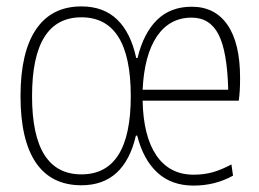

<svg xmlns="http://www.w3.org/2000/svg" viewBox="-20 -570 809 599"><path d="M584 9Q515 9 471 -31.5Q427 -72 408 -147H404Q368 8 234 8Q140 8 92 -62.5Q44 -133 44 -270Q44 -407 92.5 -478.5Q141 -550 234 -550Q303 -550 345.5 -509Q388 -468 405 -389H409Q428 -467 470 -508Q512 -549 578 -549Q651 -549 690 -492Q729 -435 729 -327Q729 -303 728 -287.5Q727 -272 725 -256H425Q427 -145 468 -85Q509 -25 584 -25Q616 -25 643 -32.5Q670 -40 702 -57L707 -22Q651 9 584 9ZM234 -26Q388 -26 388 -270Q388 -516 234 -516Q80 -516 80 -270Q80 -26 234 -26ZM692 -290Q689 -409 662 -462Q635 -515 578 -515Q509 -515 469.5 -456.5Q430 -398 425 -290Z"/></svg>

Font: Encode Sans Compressed
Style: Thin
Weight: 100
Designer: Pablo Impallari, Andres Torresi
Foundry: Pablo Impallari, Andres Torresi
Version: Version 1.000; ttfautohint (v1.00) -l 8 -r 50 -G 200 -x 14 -